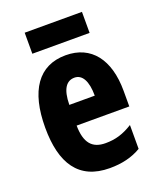

<svg xmlns="http://www.w3.org/2000/svg" viewBox="-137 -808 743 901"><g transform="rotate(-20 234.5 -357.0)"><path d="M382 -724H96V-619H382ZM240 -559C104 -559 34 -456 34 -272C34 -94 100 10 255 10C315 10 367 -2 412 -29V-148C364 -118 324 -107 276 -107C209 -107 177 -145 176 -231H439V-309C439 -466 367 -559 240 -559ZM243 -446C281 -446 304 -408 304 -334H177C178 -415 204 -446 243 -446Z"/></g></svg>

Font: Noto Sans Armenian ExtraCondensed ExtraBold
Style: Regular
Weight: 800
Width: 2
Designer: Monotype Design Team
Foundry: Monotype Imaging Inc.
Version: Version 2.008